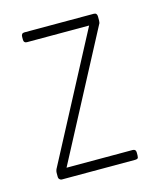

<svg xmlns="http://www.w3.org/2000/svg" viewBox="-72 -458 423 511"><g transform="rotate(-15 139.5 -202.0)"><path d="M239 0H36Q34 0 31 -2.5Q28 -5 28 -10V-21Q28 -25 30 -30L213 -377H42Q33 -377 33 -386V-394Q33 -404 42 -404H233Q242 -404 242 -394V-383Q242 -381 241.5 -378Q241 -375 240 -374L57 -27H239Q248 -27 248 -18V-10Q248 -3 245.5 -1.5Q243 0 239 0Z"/></g></svg>

Font: Chathura Light
Style: Regular
Weight: 300
Designer: Appaji Ambarisha Darbha
Foundry: Aditya Fonts
Version: Version 1.001 2016